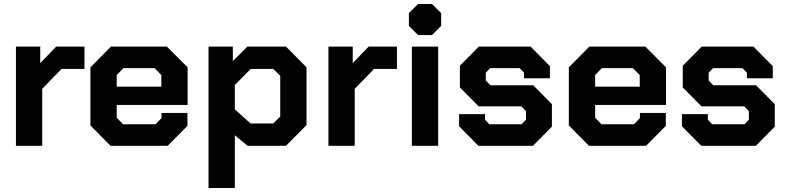

<svg xmlns="http://www.w3.org/2000/svg" viewBox="-20 -732 3945 964"><path d="M60 -498H182V-415L262 -498H404V-386H289L192 -286V0H60Z M434 -102V-394L537 -498H818L922 -394V-205H566V-141L598 -108H761L791 -139V-165H921V-100L822 0H535ZM790 -297V-355L756 -390H600L566 -355V-297Z M1027 -498H1149V-425L1222 -498H1416L1519 -394V-104L1416 0H1223L1159 -53V212H1027ZM1352 -112 1387 -147V-351L1352 -386H1239L1159 -305V-183L1238 -112Z M1629 -498H1751V-415L1831 -498H1973V-386H1858L1761 -286V0H1629Z M2033 -602V-666L2079 -712H2149L2195 -666V-602L2149 -556H2079ZM2048 -498H2180V0H2048Z M2285 -98V-159H2415V-131L2437 -108H2599L2621 -131V-174L2598 -198H2383L2289 -293V-402L2384 -498H2644L2741 -400V-339H2611V-367L2589 -390H2441L2419 -367V-328L2442 -304H2657L2751 -209V-96L2656 0H2382Z M2836 -102V-394L2939 -498H3220L3324 -394V-205H2968V-141L3000 -108H3163L3193 -139V-165H3323V-100L3224 0H2937ZM3192 -297V-355L3158 -390H3002L2968 -355V-297Z M3404 -98V-159H3534V-131L3556 -108H3718L3740 -131V-174L3717 -198H3502L3408 -293V-402L3503 -498H3763L3860 -400V-339H3730V-367L3708 -390H3560L3538 -367V-328L3561 -304H3776L3870 -209V-96L3775 0H3501Z"/></svg>

Font: Chakra Petch
Style: Bold
Weight: 700
Designer: Katatrad Aksorn Co.,Ltd.
Foundry: Cadson Demak Co.,Ltd.
Version: Version 1.000; ttfautohint (v1.6)